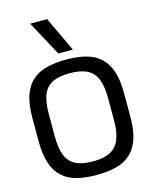

<svg xmlns="http://www.w3.org/2000/svg" viewBox="-164 -1275 1096 1389"><g transform="rotate(-15 383.5 -580.0)"><path d="M383 11Q300 11 236 -5.5Q172 -22 128.5 -61.5Q85 -101 62.5 -167Q40 -233 40 -332V-510Q40 -609 62.5 -675Q85 -741 128.5 -780Q172 -819 236 -836Q300 -853 383 -853Q467 -853 531 -836.5Q595 -820 638.5 -780.5Q682 -741 704.5 -675Q727 -609 727 -510V-332Q727 -233 704.5 -167Q682 -101 638.5 -61.5Q595 -22 531 -5.5Q467 11 383 11ZM383 -91Q466 -91 514.5 -117Q563 -143 584.5 -197Q606 -251 606 -334V-508Q606 -592 585 -646Q564 -700 515.5 -725.5Q467 -751 383 -751Q300 -751 251.5 -725.5Q203 -700 182.5 -646Q162 -592 162 -508V-334Q162 -251 182.5 -197Q203 -143 251.5 -117Q300 -91 383 -91ZM342 -910 201 -1171H328L451 -910Z"/></g></svg>

Font: Matangi
Style: Bold
Weight: 700
Designer: Prashant Pant
Foundry: The Graphic Ant
Version: Version 3.002